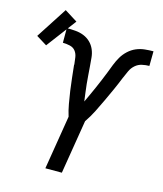

<svg xmlns="http://www.w3.org/2000/svg" viewBox="-195 -923 857 1012"><g transform="rotate(15 233.5 -416.5)"><path d="M149 0 197 -294Q187 -326 181 -360Q175 -394 170 -428Q165 -462 161.5 -496.5Q158 -531 154 -566L155 -567Q153 -587 150 -606.5Q147 -626 136 -640Q125 -654 105.5 -658.5Q86 -663 67 -663V-743Q91 -743 115 -741Q139 -739 160 -730.5Q181 -722 197 -706.5Q213 -691 222 -670Q231 -649 233 -625.5Q235 -602 237 -579Q239 -556 240.5 -532.5Q242 -509 244.5 -485.5Q247 -462 250 -439Q253 -416 256 -393Q266 -415 276.5 -437Q287 -459 296.5 -481.5Q306 -504 316 -527Q326 -550 334.5 -572.5Q343 -595 352 -618Q361 -641 373.5 -662.5Q386 -684 405 -701.5Q424 -719 446.5 -728.5Q469 -738 493 -740.5Q517 -743 540 -743L539 -663Q520 -663 499.5 -658.5Q479 -654 463 -640Q447 -626 438 -606.5Q429 -587 421 -568L420 -566Q406 -531 390.5 -496.5Q375 -462 359 -428Q343 -394 326 -360Q309 -326 287 -294L239 0ZM-15 -627 -73 -663 37 -833 107 -789Z"/></g></svg>

Font: Iosevka Medium
Style: Italic
Weight: 500
Italic angle: -9°
Monospace: yes
Designer: Belleve Invis
Foundry: Belleve Invis
Version: Version 32.5.0; ttfautohint (v1.8.4)